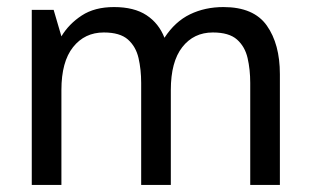

<svg xmlns="http://www.w3.org/2000/svg" viewBox="-20 -524 881 544"><path d="M70 0V-496H132L154 -421Q175 -456 211.5 -480Q248 -504 303 -504Q360 -504 395 -481Q430 -458 446 -417Q476 -463 518.5 -483.5Q561 -504 613 -504Q699 -504 736 -451.5Q773 -399 773 -314V0H689V-289Q689 -327 681.5 -359.5Q674 -392 651.5 -412Q629 -432 583 -432Q529 -432 496.5 -390.5Q464 -349 464 -269V0H380V-289Q380 -327 372.5 -359.5Q365 -392 342.5 -412Q320 -432 274 -432Q220 -432 187 -390.5Q154 -349 154 -269V0Z"/></svg>

Font: Atkinson Hyperlegible
Style: Regular
Weight: 400
Designer: Elliott Scott, Megan Eiswerth, Linus Boman, Theodore Petrosky
Foundry: Braille Institute
Version: Version 1.006; ttfautohint (v1.8.3)